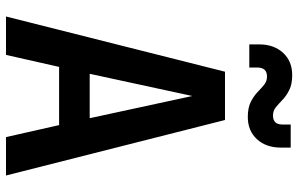

<svg xmlns="http://www.w3.org/2000/svg" viewBox="-197 -797 994 640"><g transform="rotate(90 300.0 -477.0)"><path d="M35 0 219 -730H380L565 0H437L397 -177H203L163 0ZM226 -279H374L300 -621ZM370 -806Q339 -806 319.5 -816Q300 -826 287 -838.5Q274 -851 262.5 -860.5Q251 -870 235 -870Q205 -870 205 -837V-811H128V-844Q128 -893 156 -923.5Q184 -954 230 -954Q261 -954 280.5 -944Q300 -934 313 -921.5Q326 -909 337.5 -899.5Q349 -890 365 -890Q395 -890 395 -921V-949H472V-916Q472 -867 444 -836.5Q416 -806 370 -806Z"/></g></svg>

Font: Tiny
Style: Bold
Weight: 700
Monospace: yes
Designer: Philipp Nurullin, Konstantin Bulenkov
Foundry: JetBrains
Version: Version 2.251; ttfautohint (v1.8.4.7-5d5b)